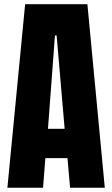

<svg xmlns="http://www.w3.org/2000/svg" viewBox="-20 -879 525 899"><path d="M14.6 0 97.7 -859.4H389.2L470.7 0H308.1L295.9 -138.7H192.4L181.6 0ZM204.6 -275.9H282.7L245.1 -712.9H237.3Z"/></svg>

Font: webenart
Style: Regular
Weight: 400
Designer: Vernon Adams
Foundry: Vernon Adams
Version: Version 2.116; ttfautohint (v1.8.3)